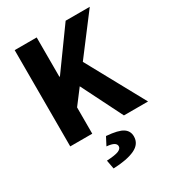

<svg xmlns="http://www.w3.org/2000/svg" viewBox="-210 -770 1020 1126"><g transform="rotate(-30 300.0 -206.5)"><path d="M67.6 0V-651.8H216.6V-385.5H220.3L412.7 -651.8H576.1L216.6 -178V0ZM431.1 0 279.4 -302.6 365.7 -417.6 594.4 0ZM223.1 239.1 212.1 180.1Q270.7 176.8 292.7 167.4Q314.6 158 314.6 140.9Q314.6 126.8 299.8 118Q285 109.1 251.4 106.1L279.6 52.1Q359.9 58.6 390.2 78.7Q420.4 98.7 420.4 135.6Q420.4 186.7 368.5 211.2Q316.6 235.7 223.1 239.1Z"/></g></svg>

Font: Source Code Pro ExtraLight
Style: Regular
Weight: 200
Monospace: yes
Designer: Paul D. Hunt, Teo Tuominen
Foundry: Adobe
Version: Version 1.026;hotconv 1.1.0;makeotfexe 2.6.0